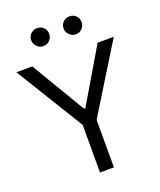

<svg xmlns="http://www.w3.org/2000/svg" viewBox="-166 -1035 951 1138"><g transform="rotate(-20 309.0 -466.0)"><path d="M2 -727.5H102.5L304.7 -387.7H313.5L514.6 -727.5H616.2L352.5 -299.8V0H264.6V-299.8ZM206.1 -818.4Q183.6 -817.9 166.3 -835.2Q148.9 -852.5 149.4 -875Q148.9 -899.4 166.3 -915.5Q183.6 -931.6 206.1 -931.6Q230.5 -931.6 246.6 -915.5Q262.7 -899.4 262.7 -875Q262.7 -852.5 246.6 -835.2Q230.5 -817.9 206.1 -818.4ZM410.2 -818.4Q387.7 -817.9 370.6 -835.2Q353.5 -852.5 353.5 -875Q353.5 -899.4 370.6 -915.5Q387.7 -931.6 410.2 -931.6Q434.6 -931.6 450.9 -915.5Q467.3 -899.4 466.8 -875Q467.3 -852.5 450.9 -835.2Q434.6 -817.9 410.2 -818.4Z"/></g></svg>

Font: Inter Tight
Style: Regular
Weight: 400
Designer: Rasmus Andersson
Foundry: rsms
Version: Version 3.002